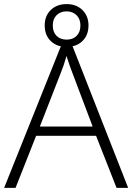

<svg xmlns="http://www.w3.org/2000/svg" viewBox="-20 -909 640 929"><path d="M444.8 -252H154.8L55.2 0H0L287.1 -716.8H318.8L600.1 0H543.9ZM172.9 -296.9H428.2L331.1 -554.2Q318.8 -584.5 301.8 -638.2Q288.6 -591.3 272.9 -553.2ZM408.2 -786.1Q408.2 -738.8 378.9 -710.4Q349.6 -682.1 302.2 -682.1Q254.9 -682.1 225.6 -710.4Q196.3 -738.8 196.3 -786.1Q196.3 -832 225.6 -860.6Q254.9 -889.2 302.2 -889.2Q349.6 -889.2 378.9 -860.4Q408.2 -831.5 408.2 -786.1ZM235.4 -786.1Q235.4 -753.9 253.7 -735.6Q272 -717.3 302.2 -717.3Q332.5 -717.3 350.8 -735.6Q369.1 -753.9 369.1 -786.1Q369.1 -817.4 350.1 -835.7Q331.1 -854 302.2 -854Q272 -854 253.7 -835.4Q235.4 -816.9 235.4 -786.1Z"/></svg>

Font: JBL Sans
Style: Light
Weight: 300
Version: Version 1.10